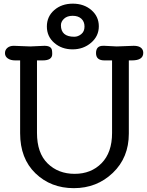

<svg xmlns="http://www.w3.org/2000/svg" viewBox="-20 -1006 791 1034"><path d="M751.5 -721.2Q751.5 -680.7 690.4 -680.7H673.8V-286.6Q673.8 -157.2 587.6 -75Q501.5 7.3 377.7 7.3Q253.9 7.3 171.1 -72.5Q88.4 -152.3 88.4 -288.6V-680.7H62Q37.1 -680.7 22 -691.4Q6.8 -702.1 6.8 -719.7Q6.8 -737.3 19.8 -748.3Q32.7 -759.3 54.2 -759.3L143.1 -755.9L219.2 -759.3Q255.9 -759.3 259.8 -735.4Q261.2 -728.5 261.2 -714.8Q261.2 -680.7 210 -680.7H179.2V-290Q179.2 -182.1 236.3 -126Q293.5 -69.8 382.1 -69.8Q470.7 -69.8 527.1 -127.2Q583.5 -184.6 583.5 -290V-680.7H542.5Q497.1 -680.7 497.1 -720Q497.1 -759.3 534.7 -759.3H543L608.9 -755.9L699.7 -759.3Q739.3 -759.3 749 -735.4Q751.5 -728.5 751.5 -721.2ZM308.1 -870.1Q308.1 -808.1 379.9 -808.1Q400.4 -808.1 417.7 -822.3Q435.1 -836.4 435.1 -863Q435.1 -889.6 418 -905.3Q400.9 -920.9 371.3 -920.9Q341.8 -920.9 325 -905.3Q308.1 -889.6 308.1 -870.1ZM370.8 -740.2Q312.5 -740.2 272.5 -774.9Q232.4 -809.6 232.4 -863.3Q232.4 -917 272.2 -951.7Q312 -986.3 372.1 -986.3Q432.1 -986.3 472.2 -951.7Q512.2 -917 512.2 -864.3Q512.2 -811.5 470.7 -775.9Q429.2 -740.2 370.8 -740.2Z"/></svg>

Font: Oldenburg
Style: Regular
Weight: 400
Designer: Nicole Fally
Foundry: Nicole Fally
Version: Version 1.001